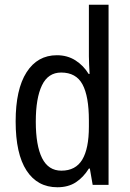

<svg xmlns="http://www.w3.org/2000/svg" viewBox="-20 -780 548 810"><path d="M222 10Q138 10 92 -60.5Q46 -131 46 -268Q46 -403 92 -475Q138 -547 220 -547Q264 -547 298 -525.5Q332 -504 354 -468H358Q357 -487 356 -507.5Q355 -528 355 -543V-760H438V0H371L359 -69H355Q332 -32 300 -11Q268 10 222 10ZM239 -60Q299 -60 327 -106.5Q355 -153 355 -246V-272Q355 -374 328 -424Q301 -474 238 -474Q183 -474 157 -420Q131 -366 131 -267Q131 -166 157.5 -113Q184 -60 239 -60Z"/></svg>

Font: Noto Sans Lao Condensed
Style: Regular
Weight: 400
Width: 3
Designer: Monotype Design Team
Foundry: Monotype Imaging Inc.
Version: Version 2.003; ttfautohint (v1.8.4.7-5d5b)